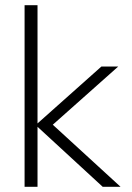

<svg xmlns="http://www.w3.org/2000/svg" viewBox="-20 -722 510 742"><path d="M75 0V-702H125V-245L372 -465H437L184 -240L446 0H377L125 -232V0Z"/></svg>

Font: Outfit Extra Light
Style: Regular
Weight: 200
Designer: Rodrigo Fuenzalida
Foundry: fragTYPE
Version: Version 1.000